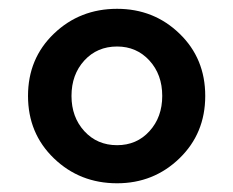

<svg xmlns="http://www.w3.org/2000/svg" viewBox="-20 -775 532 438"><path d="M247.1 -356.9Q162.1 -356.9 103 -413.8Q43.9 -470.7 43.9 -556.2Q43.9 -641.6 103 -698.2Q162.1 -754.9 247.1 -754.9Q331.1 -754.9 389.6 -698.2Q448.2 -641.6 448.2 -556.2Q448.2 -470.7 389.4 -413.8Q330.6 -356.9 247.1 -356.9ZM247.1 -443.8Q292 -443.8 321 -475.8Q350.1 -507.8 350.1 -556.2Q350.1 -605 320.8 -637Q291.5 -668.9 247.1 -668.9Q201.7 -668.9 172.4 -637Q143.1 -605 143.1 -556.2Q143.1 -507.8 172.4 -475.8Q201.7 -443.8 247.1 -443.8Z"/></svg>

Font: Plus Jakarta Sans SemiBold
Style: Regular
Weight: 600
Designer: Gumpita Rahayu
Foundry: Tokotype
Version: Version 2.006